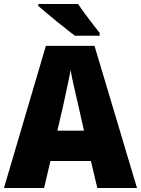

<svg xmlns="http://www.w3.org/2000/svg" viewBox="-20 -998 710 967"><path d="M470 -51 438 -187H234L202 -51H0L211 -767H456L670 -51ZM373 -473Q368 -495 360.5 -527Q353 -559 346 -591Q339 -623 336 -646Q332 -624 325.5 -593Q319 -562 312 -530.5Q305 -499 300 -474L269 -340H403ZM373 -978Q387 -957 407.5 -929Q428 -901 448.5 -875Q469 -849 482 -832V-818H358Q341 -830 316 -850Q291 -870 263.5 -892Q236 -914 212 -934.5Q188 -955 173 -968V-978Z"/></svg>

Font: Noto Sans Tamil UI SemiCondensed Black
Style: Regular
Weight: 900
Width: 4
Designer: Jelle Bosma - Monotype Design Team
Foundry: Monotype Imaging Inc.
Version: Version 2.004; ttfautohint (v1.8.4.7-5d5b)